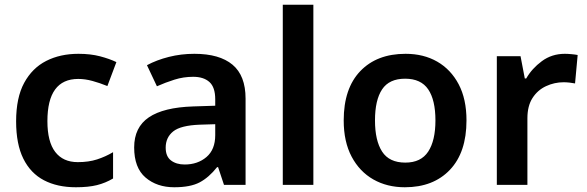

<svg xmlns="http://www.w3.org/2000/svg" viewBox="-20 -780 2476 810"><path d="M300 10Q222 10 165.5 -19.5Q109 -49 78.5 -110.5Q48 -172 48 -268Q48 -368 82 -430.5Q116 -493 175 -523Q234 -553 311 -553Q362 -553 402 -542.5Q442 -532 471 -518L433 -417Q401 -430 370 -438.5Q339 -447 310 -447Q180 -447 180 -269Q180 -182 213 -139Q246 -96 308 -96Q354 -96 389.5 -107.5Q425 -119 457 -138V-27Q425 -8 389 1Q353 10 300 10Z M800 -553Q906 -553 961 -507Q1016 -461 1016 -364V0H925L900 -75H896Q861 -31 822 -10.5Q783 10 715 10Q642 10 594 -31Q546 -72 546 -158Q546 -243 608 -285Q670 -327 795 -331L888 -334V-361Q888 -412 863.5 -434Q839 -456 795 -456Q754 -456 716 -444Q678 -432 642 -416L600 -505Q641 -527 692.5 -540Q744 -553 800 -553ZM823 -254Q742 -251 710.5 -225.5Q679 -200 679 -157Q679 -120 701.5 -103Q724 -86 759 -86Q814 -86 851 -117.5Q888 -149 888 -210V-256Z M1302 0H1173V-760H1302Z M1948 -272Q1948 -137 1878 -63.5Q1808 10 1688 10Q1613 10 1555 -23Q1497 -56 1463.5 -119Q1430 -182 1430 -272Q1430 -407 1500 -480Q1570 -553 1691 -553Q1767 -553 1824.5 -520Q1882 -487 1915 -424.5Q1948 -362 1948 -272ZM1562 -272Q1562 -187 1592 -140.5Q1622 -94 1690 -94Q1756 -94 1786.5 -140.5Q1817 -187 1817 -272Q1817 -358 1786.5 -403Q1756 -448 1689 -448Q1622 -448 1592 -403Q1562 -358 1562 -272Z M2363 -553Q2375 -553 2391 -551.5Q2407 -550 2417 -548L2406 -428Q2397 -430 2383 -431.5Q2369 -433 2358 -433Q2319 -433 2283.5 -416.5Q2248 -400 2226.5 -366.5Q2205 -333 2205 -281V0H2076V-543H2176L2194 -449H2200Q2224 -491 2266 -522Q2308 -553 2363 -553Z"/></svg>

Font: Noto Sans NKo Unjoined SemiBold
Style: Regular
Weight: 600
Designer: Monotype Design Team
Foundry: Monotype Imaging Inc.
Version: Version 2.004